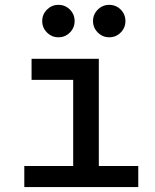

<svg xmlns="http://www.w3.org/2000/svg" viewBox="-20 -755 626 775"><path d="M275.4 0V-517.6H378.9V0ZM78.1 0V-85H285.2V0ZM369.1 0V-85H538.1V0ZM107.4 -432.6V-517.6H378.9V-432.6ZM420.9 -604.5Q394 -604.5 374.8 -623.8Q355.5 -643.1 355.5 -669.9Q355.5 -697.3 374.8 -716.3Q394 -735.4 420.9 -735.4Q448.2 -735.4 467.3 -716.3Q486.3 -697.3 486.3 -669.9Q486.3 -643.1 467.3 -623.8Q448.2 -604.5 420.9 -604.5ZM215.8 -604.5Q189 -604.5 169.7 -623.8Q150.4 -643.1 150.4 -669.9Q150.4 -697.3 169.7 -716.3Q189 -735.4 215.8 -735.4Q243.2 -735.4 262.2 -716.3Q281.2 -697.3 281.2 -669.9Q281.2 -643.1 262.2 -623.8Q243.2 -604.5 215.8 -604.5Z"/></svg>

Font: Cascadia Mono PL
Style: Regular
Weight: 400
Monospace: yes
Designer: Aaron Bell
Foundry: Saja Typeworks
Version: Version 2102.003